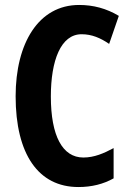

<svg xmlns="http://www.w3.org/2000/svg" viewBox="-20 -744 523 774"><path d="M309 -606C350 -606 385 -591 420 -567L459 -680C409 -710 356 -724 299 -724C135 -724 43 -569 43 -356C43 -122 135 10 296 10C350 10 397 -2 438 -25V-147C399 -126 360 -109 316 -109C232 -109 185 -196 185 -355C185 -500 225 -606 309 -606Z"/></svg>

Font: Noto Sans Arabic UI XCn
Style: Bold
Weight: 700
Width: 2
Designer: Monotype Design Team, Nadine Chahine and Nizar Qandah
Foundry: Monotype Imaging Inc.
Version: Version 2.010